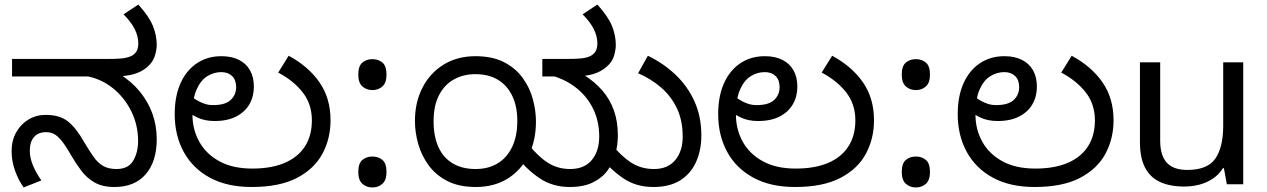

<svg xmlns="http://www.w3.org/2000/svg" viewBox="-20 -810 5570 844"><path d="M483 12Q430 12 395.5 -8Q361 -28 337.5 -59.5Q314 -91 294 -125Q269 -169 251 -191Q233 -213 217.5 -221Q202 -229 182 -229Q148 -229 129.5 -207.5Q111 -186 111 -148Q111 -116 125 -82.5Q139 -49 162 -17L84 14Q61 -18 46 -60Q31 -102 31 -145Q31 -192 51 -228Q71 -264 105 -284.5Q139 -305 181 -305Q243 -305 279 -276Q315 -247 349 -187Q372 -148 391 -121Q410 -94 433.5 -80.5Q457 -67 492 -67Q544 -67 565.5 -103.5Q587 -140 587 -190Q587 -260 557.5 -320Q528 -380 478.5 -420.5Q429 -461 367 -474H33V-551H458Q512 -551 533.5 -556Q555 -561 566 -569Q579 -579 583.5 -591.5Q588 -604 588 -618Q588 -651 572 -682.5Q556 -714 523 -747L588 -790Q635 -738 652 -696.5Q669 -655 669 -612Q669 -593 661 -565.5Q653 -538 628 -516Q603 -494 568 -484Q533 -474 475 -474H451L508 -483Q559 -451 595 -407Q631 -363 650 -310.5Q669 -258 669 -198Q669 -100 620.5 -44Q572 12 483 12Z M1086 12Q978 12 902.5 -29Q827 -70 787.5 -142.5Q748 -215 748 -308Q748 -387 773.5 -444Q799 -501 845.5 -532Q892 -563 953 -563Q998 -563 1030 -547Q1062 -531 1079 -501Q1096 -471 1096 -429Q1096 -386 1076.5 -352Q1057 -318 1018.5 -298Q980 -278 923 -278Q901 -278 882 -282Q863 -286 847.5 -293.5Q832 -301 819 -309L829 -380Q839 -373 852.5 -365.5Q866 -358 882 -353Q898 -348 917 -348Q970 -348 994 -370.5Q1018 -393 1018 -427Q1018 -459 1000 -476Q982 -493 953 -493Q920 -493 891 -475Q862 -457 844 -416Q826 -375 826 -306Q826 -241 856 -187Q886 -133 944.5 -101Q1003 -69 1089 -69Q1173 -69 1231.5 -94Q1290 -119 1320.5 -166.5Q1351 -214 1351 -281Q1351 -352 1311 -403.5Q1271 -455 1203 -491L1249 -565Q1336 -518 1384.5 -448Q1433 -378 1433 -281Q1433 -201 1397.5 -134.5Q1362 -68 1285.5 -28Q1209 12 1086 12Z M1617 -414Q1591 -414 1573 -430Q1555 -446 1555 -482Q1555 -520 1573 -535Q1591 -550 1617 -550Q1643 -550 1661 -535Q1679 -520 1679 -482Q1679 -446 1661 -430Q1643 -414 1617 -414ZM1617 14Q1591 14 1573 -2Q1555 -18 1555 -54Q1555 -92 1573 -107Q1591 -122 1617 -122Q1643 -122 1661 -107Q1679 -92 1679 -54Q1679 -18 1661 -2Q1643 14 1617 14Z M2072 12Q1998 12 1947 -14Q1896 -40 1864.5 -83Q1833 -126 1818.5 -177Q1804 -228 1804 -279Q1804 -360 1837 -424.5Q1870 -489 1930 -526Q1990 -563 2070 -563Q2145 -563 2196 -536.5Q2247 -510 2278 -467Q2309 -424 2322.5 -373.5Q2336 -323 2336 -276Q2336 -191 2303 -126Q2270 -61 2211 -24.5Q2152 12 2072 12ZM2070 -67Q2126 -67 2167 -91.5Q2208 -116 2231 -163.5Q2254 -211 2254 -279Q2254 -340 2233 -386Q2212 -432 2171 -458Q2130 -484 2069 -484Q2017 -484 1975.5 -461Q1934 -438 1910 -392Q1886 -346 1886 -277Q1886 -209 1908 -162Q1930 -115 1971.5 -91Q2013 -67 2070 -67ZM2485 12Q2409 12 2352 -26.5Q2295 -65 2250 -123L2302 -177Q2343 -124 2387 -95.5Q2431 -67 2486 -67Q2548 -67 2581 -106Q2614 -145 2614 -210Q2614 -276 2588.5 -329.5Q2563 -383 2516.5 -421Q2470 -459 2408 -477L2546 -481Q2594 -451 2627.5 -412.5Q2661 -374 2678.5 -325Q2696 -276 2696 -215Q2696 -175 2685.5 -134.5Q2675 -94 2651 -61Q2627 -28 2586 -8Q2545 12 2485 12ZM2852 12Q2776 12 2719.5 -26.5Q2663 -65 2617 -123L2668 -177Q2710 -124 2754 -95.5Q2798 -67 2855 -67Q2915 -67 2948 -106Q2981 -145 2981 -210Q2981 -280 2956 -333Q2931 -386 2887 -424.5Q2843 -463 2785 -488L2828 -565Q2896 -532 2949 -482Q3002 -432 3032.5 -365Q3063 -298 3063 -215Q3063 -150 3040 -98.5Q3017 -47 2970.5 -17.5Q2924 12 2852 12ZM2687 -612Q2687 -593 2679.5 -565.5Q2672 -538 2646 -516Q2621 -494 2586.5 -484Q2552 -474 2494 -474H2364V-551H2476Q2530 -551 2552 -556Q2574 -561 2584 -569Q2597 -579 2601.5 -591.5Q2606 -604 2606 -618Q2606 -651 2590 -682.5Q2574 -714 2541 -747L2606 -790Q2653 -738 2670 -696.5Q2687 -655 2687 -612Z M3475 12Q3367 12 3291.5 -29Q3216 -70 3176.5 -142.5Q3137 -215 3137 -308Q3137 -387 3162.5 -444Q3188 -501 3234.5 -532Q3281 -563 3342 -563Q3387 -563 3419 -547Q3451 -531 3468 -501Q3485 -471 3485 -429Q3485 -386 3465.5 -352Q3446 -318 3407.5 -298Q3369 -278 3312 -278Q3290 -278 3271 -282Q3252 -286 3236.5 -293.5Q3221 -301 3208 -309L3218 -380Q3228 -373 3241.5 -365.5Q3255 -358 3271 -353Q3287 -348 3306 -348Q3359 -348 3383 -370.5Q3407 -393 3407 -427Q3407 -459 3389 -476Q3371 -493 3342 -493Q3309 -493 3280 -475Q3251 -457 3233 -416Q3215 -375 3215 -306Q3215 -241 3245 -187Q3275 -133 3333.5 -101Q3392 -69 3478 -69Q3562 -69 3620.5 -94Q3679 -119 3709.5 -166.5Q3740 -214 3740 -281Q3740 -352 3700 -403.5Q3660 -455 3592 -491L3638 -565Q3725 -518 3773.5 -448Q3822 -378 3822 -281Q3822 -201 3786.5 -134.5Q3751 -68 3674.5 -28Q3598 12 3475 12Z M4006 -414Q3980 -414 3962 -430Q3944 -446 3944 -482Q3944 -520 3962 -535Q3980 -550 4006 -550Q4032 -550 4050 -535Q4068 -520 4068 -482Q4068 -446 4050 -430Q4032 -414 4006 -414ZM4006 14Q3980 14 3962 -2Q3944 -18 3944 -54Q3944 -92 3962 -107Q3980 -122 4006 -122Q4032 -122 4050 -107Q4068 -92 4068 -54Q4068 -18 4050 -2Q4032 14 4006 14Z M4528 12Q4420 12 4344.5 -29Q4269 -70 4229.5 -142.5Q4190 -215 4190 -308Q4190 -387 4215.5 -444Q4241 -501 4287.5 -532Q4334 -563 4395 -563Q4440 -563 4472 -547Q4504 -531 4521 -501Q4538 -471 4538 -429Q4538 -386 4518.5 -352Q4499 -318 4460.5 -298Q4422 -278 4365 -278Q4343 -278 4324 -282Q4305 -286 4289.5 -293.5Q4274 -301 4261 -309L4271 -380Q4281 -373 4294.5 -365.5Q4308 -358 4324 -353Q4340 -348 4359 -348Q4412 -348 4436 -370.5Q4460 -393 4460 -427Q4460 -459 4442 -476Q4424 -493 4395 -493Q4362 -493 4333 -475Q4304 -457 4286 -416Q4268 -375 4268 -306Q4268 -241 4298 -187Q4328 -133 4386.5 -101Q4445 -69 4531 -69Q4615 -69 4673.5 -94Q4732 -119 4762.5 -166.5Q4793 -214 4793 -281Q4793 -352 4753 -403.5Q4713 -455 4645 -491L4691 -565Q4778 -518 4826.5 -448Q4875 -378 4875 -281Q4875 -201 4839.5 -134.5Q4804 -68 4727.5 -28Q4651 12 4528 12Z M5445 -536V0H5373L5360 -71H5356Q5339 -43 5312 -25Q5285 -7 5253 1.5Q5221 10 5186 10Q5122 10 5078.5 -10.5Q5035 -31 5013 -74Q4991 -117 4991 -185V-536H5080V-191Q5080 -127 5109 -95Q5138 -63 5199 -63Q5288 -63 5322.5 -113Q5357 -163 5357 -257V-536Z"/></svg>

Font: hexlkannada05
Style: Book
Weight: 400
Designer: Jelle Bosma - Monotype Design Team
Foundry: Monotype Imaging Inc.
Version: Version 2.003